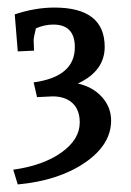

<svg xmlns="http://www.w3.org/2000/svg" viewBox="-20 -874 347 508"><path d="M124 -854Q257 -854 257 -750Q257 -686 186 -653Q226 -644 250 -617Q274 -590 274 -555Q274 -491 204.5 -443.5Q135 -396 27 -386L15 -425Q94 -436 142.5 -470.5Q191 -505 191 -550Q191 -583 172 -601Q153 -619 119 -619L78 -617L69 -656Q178 -671 178 -749Q178 -809 121 -809Q98 -809 75 -799Q69 -774 69 -769L70 -740L27 -738L19 -836Q73 -854 124 -854Z"/></svg>

Font: Andada SC
Style: Regular
Weight: 400
Designer: Carolina Giovagnoli
Foundry: Carolina Giovagnoli
Version: Version 1.003